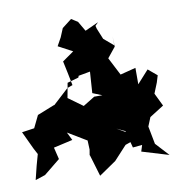

<svg xmlns="http://www.w3.org/2000/svg" viewBox="-135 -833 1021 1049"><g transform="rotate(-10 375.0 -308.5)"><path d="M463 -295 430 -304H379L314 -264L234 -322L249 -404L312 -422L351 -534L330 -529L314 -431L380 -443L372 -325L489 -278ZM470 -701 395 -667 363 -722 328 -744 275 -703 255 -655 230 -610 309 -568 245 -523 259 -457 273 -387 243 -376 157 -297 152 -296 59 -259 26 -191 -43 -181 3 -83 21 -49 4 12 -15 89 40 71 130 -2 114 -68 220 -92 198 -137 301 -75 359 -118 376 -202 312 -173 283 -200 275 -177 299 -144 304 -24 297 18 299 3 336 127 415 73 431 62 502 -15 585 -44 468 -111 544 -75 512 -98 539 6 591 1 580 36 729 81 661 7 642 -92 662 -141 741 -191 706 -263 729 -320 741 -359 692 -400 628 -329V-420L542 -398L491 -497L537 -554L535 -611L536 -561L482 -607L457 -668L453 -684Z"/></g></svg>

Font: Hussar Lance
Style: Regular
Weight: 700
Foundry: Cannot Into Space Fonts, PlusOne Fonts
Version: Version 2.27